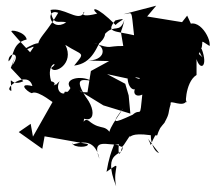

<svg xmlns="http://www.w3.org/2000/svg" viewBox="-20 -542 758 676"><path d="M62 -256C10 -232 17 -296 20 -222C-14 -230 80 -297 94 -239C31 -254 91 -207 94 -215C116 -225 177 -171 168 -182L169 -190L96 -61L88 -106L46 -77L129 -18L137 -62L289 -35C295 -23 240 -20 234 -38C227 -19 309 -81 330 17C299 -61 364 -27 399 -34C397 -29 394 33 411 -26C419 12 336 -20 389 114C374 47 417 19 355 63C371 -32 393 -36 373 -34C423 -33 396 -2 436 -62C442 -57 438 -76 510 -66C551 -68 518 -51 554 -108C491 -119 507 -13 540 -3C487 -69 501 -60 511 -31C530 -88 585 -135 559 -110C579 -146 570 -140 581 -176C574 -195 627 -159 638 -189C632 -154 629 -252 672 -278V-334C685 -291 714 -307 690 -370C668 -358 715 -321 680 -352C707 -396 673 -408 718 -380C724 -410 670 -498 626 -440L679 -400L639 -487L621 -464L498 -484L530 -522L415 -492C449 -495 441 -514 452 -418C383 -434 351 -427 386 -470C439 -483 397 -467 387 -454C317 -525 297 -515 322 -494C235 -472 293 -518 272 -492C250 -469 204 -517 158 -507C167 -447 187 -472 213 -463C155 -426 137 -515 185 -497C128 -398 84 -395 142 -350C131 -414 106 -390 37 -354C105 -378 108 -390 86 -358C79 -366 55 -390 21 -430C12 -440 69 -431 74 -403C20 -390 31 -342 10 -326C8 -361 59 -359 23 -312L34 -345L18 -303ZM393 -357 390 -341 300 -292 288 -217 208 -219 163 -97C217 -182 220 -163 287 -193C235 -272 272 -261 300 -258C265 -278 202 -265 228 -232C207 -192 170 -221 190 -256C139 -213 206 -207 177 -245C111 -214 204 -245 160 -256C140 -324 195 -326 160 -303C170 -278 244 -318 210 -384C272 -344 282 -361 241 -311C306 -319 320 -375 346 -423C288 -356 349 -394 350 -423C384 -459 401 -422 418 -472C404 -408 402 -457 414 -380C356 -381 377 -367 311 -390C357 -381 354 -325 281 -329L439 -325ZM446 -287C481 -267 478 -257 453 -271C547 -247 527 -333 519 -324C477 -313 463 -289 442 -310C408 -259 451 -193 471 -248C439 -221 454 -196 481 -209C472 -117 477 -165 447 -138C375 -105 372 -106 414 -161C384 -113 338 -61 382 -49C351 -116 341 -76 292 -117C267 -132 271 -76 276 -124C329 -107 312 -205 221 -249C261 -222 302 -196 344 -171L439 -142L433 -206L421 -247L357 -281L464 -258Z"/></svg>

Font: Hussar Lance
Style: ExBd
Weight: 700
Foundry: Cannot Into Space Fonts, PlusOne Fonts
Version: Version 2.270